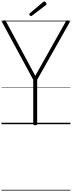

<svg xmlns="http://www.w3.org/2000/svg" viewBox="-20 -1701 984 2629"><path d="M462 14Q435 14 435 -5V-609L13 -1389Q8 -1398 11.5 -1405Q15 -1412 27 -1418Q40 -1425 47 -1423Q54 -1421 60 -1411L463 -663L881 -1406Q889 -1420 896.5 -1422.5Q904 -1425 916 -1418Q929 -1412 932 -1405Q935 -1398 930 -1389L489 -609V-5Q489 14 462 14ZM406 -1481Q397 -1481 389 -1489.5Q381 -1498 381 -1505Q381 -1508 382 -1511Q383 -1514 387 -1518L569 -1672Q574 -1675 577 -1678Q580 -1681 586 -1681Q592 -1681 599.5 -1675.5Q607 -1670 612 -1662Q617 -1654 617 -1647Q617 -1643 616 -1640Q615 -1637 609 -1632L420 -1488Q415 -1485 412 -1483Q409 -1481 406 -1481ZM0 898H944V908H0ZM0 -20H944V0H0ZM0 -505H944V-500H0ZM0 -1418H944V-1408H0Z"/></svg>

Font: Playwrite FR Trad Guides
Style: Regular
Weight: 400
Designer: Veronika Burian, José Scaglione
Foundry: TypeTogether
Version: Version 1.003